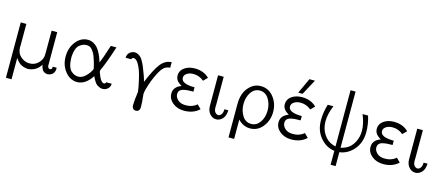

<svg xmlns="http://www.w3.org/2000/svg" viewBox="-53 -1336 4982 2144"><g transform="rotate(15 2438.0 -264.0)"><path d="M43 167V-473.1H106.9L107.9 -472.2V-219.2Q107.9 -216.3 107.4 -212.2Q106.9 -208 106.9 -205.1Q106.9 -136.2 152.6 -96.2Q198.2 -56.2 253.9 -56.2Q311 -56.2 350.6 -92.5Q390.1 -128.9 397.9 -176.8Q399.9 -189.9 399.9 -217.8V-473.1H463.9L464.8 -472.2V-92.8Q464.8 -88.9 465.3 -82Q465.8 -75.2 472.4 -64.2Q479 -53.2 491.2 -53.2Q516.1 -53.2 516.1 -81.1V-87.9H561Q561 -85.9 561.5 -81.1Q562 -76.2 562 -73.2Q562 -63.5 559.1 -52.2Q556.2 -41 548.1 -27.1Q540 -13.2 522.5 -3.2Q504.9 6.8 480 8.8Q457 6.8 441.4 -2.2Q425.8 -11.2 418 -26.1Q410.2 -41 406.5 -52Q402.8 -63 399.9 -80.1Q353 1 252.9 8.8Q195.8 3.9 161.1 -21Q131.3 -43 107.9 -80.1V167Z M820.3 -480Q852.5 -480 880.6 -465.6Q908.7 -451.2 927.5 -431.2Q946.3 -411.1 963.4 -379.6Q980.5 -348.1 989.5 -324Q998.5 -299.8 1008.3 -269L1037.6 -345.2L1082.5 -480H1147.5Q1088.4 -293.9 1040.5 -191.9Q1034.7 -178.7 1039.6 -165Q1076.7 -55.2 1116.7 -55.2Q1124.5 -55.2 1129.4 -59.6Q1134.3 -64 1135.5 -67.9Q1136.7 -71.8 1136.7 -74.2H1201.7Q1199.7 -35.2 1174.1 -13.7Q1148.4 7.8 1116.7 7.8Q1095.7 7.8 1076.2 -1.7Q1056.6 -11.2 1045.7 -20Q1034.7 -28.8 1021 -50.3Q1007.3 -71.8 1004.4 -78.4Q1001.5 -85 991.7 -106Q917.5 7.8 821.3 7.8Q741.2 7.8 683.3 -63Q625.5 -133.8 625.5 -235.8Q625.5 -337.9 682.6 -408.9Q739.7 -480 820.3 -480ZM690.4 -230Q691.4 -179.2 703.9 -142.1Q716.3 -105 737.3 -86.9Q758.3 -68.8 778.3 -61.5Q798.3 -54.2 819.3 -54.2Q881.3 -54.2 941.4 -138.2Q964.4 -175.3 964.4 -181.2Q964.4 -188 955.6 -221.2Q945.8 -256.3 941.7 -270.3Q937.5 -284.2 927 -313.5Q916.5 -342.8 907.5 -356.9Q898.4 -371.1 885.5 -387.9Q872.6 -404.8 856 -411.9Q839.4 -418.9 819.3 -418.9Q797.4 -418.9 777.3 -410.9Q757.3 -402.8 737.3 -386Q717.3 -369.1 704.8 -335Q692.4 -300.8 690.4 -253.9Z M1275.9 -395Q1277.8 -437 1304 -458.5Q1330.1 -480 1362.3 -480Q1382.3 -480 1401.6 -469Q1420.9 -458 1433.1 -445.1Q1445.3 -432.1 1458.3 -409.2Q1471.2 -386.2 1475.6 -376.2Q1480 -366.2 1488.3 -347.2Q1529.3 -248 1543.9 -188Q1609.9 -348.1 1661.9 -413.1Q1713.9 -478 1786.1 -480V-416Q1735.4 -414.1 1703.6 -377.9Q1671.9 -341.8 1638.2 -266.1Q1615.2 -215.3 1599.1 -165.3Q1583 -115.2 1578.1 -90.6Q1573.2 -65.9 1573.2 -58.1Q1584.5 43 1584 96.2Q1584 117.2 1575 129.2Q1565.9 141.1 1556.9 144Q1547.9 147 1538.1 147Q1529.3 147 1520.3 144Q1511.2 141.1 1502.2 129.2Q1493.2 117.2 1493.2 96.2Q1493.2 39.1 1508.3 -62Q1508.3 -70.8 1498.8 -121.8Q1489.3 -172.9 1472.2 -241Q1455.1 -309.1 1426 -362.1Q1397 -415 1364.3 -415Q1358.4 -415 1354.2 -413.1Q1350.1 -411.1 1347.7 -408.4Q1345.2 -405.8 1344.2 -402.8Q1343.3 -399.9 1342.3 -397.9L1341.3 -395Z M1872.6 -142.1Q1872.6 -219.2 1961.4 -252Q1918.5 -277.8 1903.8 -300.8Q1887.7 -325.7 1887.7 -356Q1887.7 -411.1 1936 -445.6Q1984.4 -480 2055.7 -480Q2158.7 -480 2222.7 -416L2177.7 -371.1H2176.8Q2123.5 -416 2055.7 -416Q2010.7 -416 1980.7 -396Q1950.7 -376 1950.7 -345.2Q1950.7 -275.4 2105.5 -274.9V-225.1H2097.7Q2064.5 -225.1 2043.5 -223.6Q2022.5 -222.2 1994.1 -216.1Q1965.8 -210 1951.2 -194.1Q1936.5 -178.2 1936.5 -152.8Q1936.5 -116.7 1968.5 -86.4Q2000.5 -56.2 2058.6 -56.2Q2073.7 -56.2 2087.6 -57.6Q2101.6 -59.1 2111.6 -61.5Q2121.6 -64 2132.1 -67.9Q2142.6 -71.8 2149.2 -75Q2155.8 -78.1 2163.1 -82.5Q2170.4 -86.9 2174.1 -89.4Q2177.7 -91.8 2182.6 -96.4Q2187.5 -101.1 2188.5 -101.1L2233.4 -56.2Q2165.5 7.8 2057.6 7.8Q1979.5 7.8 1926 -35.6Q1872.6 -79.1 1872.6 -142.1Z M2324.2 -122.1V-473.1H2388.2L2389.2 -472.2V-145Q2389.2 -142.1 2388.7 -135Q2388.2 -127.9 2388.2 -125Q2388.2 -79.1 2405.3 -61.5Q2422.4 -43.9 2440.4 -43.9Q2459.5 -43.9 2474.9 -63.5Q2490.2 -83 2491.2 -125H2536.1Q2533.2 -56.2 2500.7 -24.2Q2468.3 7.8 2430.2 7.8Q2386.2 7.8 2355.2 -27.6Q2324.2 -63 2324.2 -122.1Z M2616.2 167V-221.2Q2616.2 -308.1 2647.5 -367.2Q2671.4 -413.1 2714.8 -446.5Q2758.3 -480 2819.3 -480Q2908.2 -480 2966.3 -407.5Q3024.4 -335 3024.4 -235.8Q3024.4 -137.7 2966.8 -64.9Q2909.2 7.8 2820.3 7.8Q2742.2 7.8 2681.2 -56.2V167ZM2681.2 -234.9Q2681.2 -160.6 2718.3 -102.3Q2755.4 -43.9 2821.3 -43.9Q2882.3 -43.9 2921.4 -99.9Q2960.4 -155.8 2960.4 -236.8Q2960.4 -312 2922.9 -370.6Q2885.3 -429.2 2820.3 -429.2Q2758.3 -429.2 2719.7 -373Q2681.2 -316.9 2681.2 -234.9Z M3111.8 -142.1Q3111.8 -219.2 3200.7 -252Q3157.7 -277.8 3143.1 -300.8Q3127 -325.7 3127 -356Q3127 -411.1 3175.3 -445.6Q3223.6 -480 3294.9 -480Q3397.9 -480 3461.9 -416L3417 -371.1H3416Q3362.8 -416 3294.9 -416Q3250 -416 3220 -396Q3189.9 -376 3189.9 -345.2Q3189.9 -275.4 3344.7 -274.9V-225.1H3336.9Q3303.7 -225.1 3282.7 -223.6Q3261.7 -222.2 3233.4 -216.1Q3205.1 -210 3190.4 -194.1Q3175.8 -178.2 3175.8 -152.8Q3175.8 -116.7 3207.8 -86.4Q3239.7 -56.2 3297.9 -56.2Q3313 -56.2 3326.9 -57.6Q3340.8 -59.1 3350.8 -61.5Q3360.8 -64 3371.3 -67.9Q3381.8 -71.8 3388.4 -75Q3395 -78.1 3402.3 -82.5Q3409.7 -86.9 3413.3 -89.4Q3417 -91.8 3421.9 -96.4Q3426.8 -101.1 3427.7 -101.1L3472.7 -56.2Q3404.8 7.8 3296.9 7.8Q3218.8 7.8 3165.3 -35.6Q3111.8 -79.1 3111.8 -142.1ZM3238.8 -517.1 3320.8 -694.8H3384.8L3289.1 -517.1Z M3563.5 -287.1Q3563.5 -377.9 3592.3 -472.2H3657.7Q3615.7 -373 3615.7 -286.1Q3615.7 -203.1 3657.7 -138.7Q3699.7 -74.2 3769.5 -51.8L3796.4 -44.9V-694.8H3854.5V-44.9Q3917.5 -60.1 3953.6 -90.8Q3982.4 -115.7 4003.4 -153.8Q4036.6 -213.9 4036.6 -286.1Q4036.6 -373 3994.6 -472.2H4058.6Q4087.4 -380.4 4087.4 -287.1Q4087.4 -167 4019 -86.4Q3950.7 -5.9 3854.5 5.9V167H3796.4V5.9Q3700.2 -6.3 3631.8 -86.7Q3563.5 -167 3563.5 -287.1Z M4175.3 -142.1Q4175.3 -219.2 4264.2 -252Q4221.2 -277.8 4206.5 -300.8Q4190.4 -325.7 4190.4 -356Q4190.4 -411.1 4238.8 -445.6Q4287.1 -480 4358.4 -480Q4461.4 -480 4525.4 -416L4480.5 -371.1H4479.5Q4426.3 -416 4358.4 -416Q4313.5 -416 4283.4 -396Q4253.4 -376 4253.4 -345.2Q4253.4 -275.4 4408.2 -274.9V-225.1H4400.4Q4367.2 -225.1 4346.2 -223.6Q4325.2 -222.2 4296.9 -216.1Q4268.6 -210 4253.9 -194.1Q4239.3 -178.2 4239.3 -152.8Q4239.3 -116.7 4271.2 -86.4Q4303.2 -56.2 4361.3 -56.2Q4376.5 -56.2 4390.4 -57.6Q4404.3 -59.1 4414.3 -61.5Q4424.3 -64 4434.8 -67.9Q4445.3 -71.8 4451.9 -75Q4458.5 -78.1 4465.8 -82.5Q4473.1 -86.9 4476.8 -89.4Q4480.5 -91.8 4485.4 -96.4Q4490.2 -101.1 4491.2 -101.1L4536.1 -56.2Q4468.3 7.8 4360.4 7.8Q4282.2 7.8 4228.8 -35.6Q4175.3 -79.1 4175.3 -142.1Z M4627 -122.1V-473.1H4690.9L4691.9 -472.2V-145Q4691.9 -142.1 4691.4 -135Q4690.9 -127.9 4690.9 -125Q4690.9 -79.1 4708 -61.5Q4725.1 -43.9 4743.2 -43.9Q4762.2 -43.9 4777.6 -63.5Q4793 -83 4793.9 -125H4838.9Q4835.9 -56.2 4803.5 -24.2Q4771 7.8 4732.9 7.8Q4689 7.8 4658 -27.6Q4627 -63 4627 -122.1Z"/></g></svg>

Font: CMU Bright
Style: Roman
Weight: 500
Version: Version 0.7.0